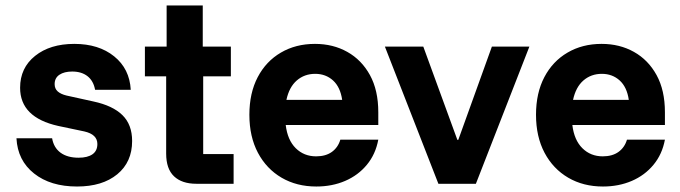

<svg xmlns="http://www.w3.org/2000/svg" viewBox="-20 -670 2480 700"><path d="M260.8 10Q164.2 10 104.2 -37.5Q44.2 -85 40 -165.8H170Q175.8 -131.7 200.8 -113.3Q225.8 -95 266.7 -95Q299.2 -95 317.1 -107.5Q335 -120 335 -145Q335 -180 287.5 -190.8L192.5 -210.8Q53.3 -241.7 53.3 -350Q53.3 -422.5 107.9 -466.2Q162.5 -510 250.8 -510Q340 -510 396.2 -464.6Q452.5 -419.2 456.7 -342.5H326.7Q320.8 -375 299.2 -392.1Q277.5 -409.2 243.3 -409.2Q214.2 -409.2 196.7 -397.5Q179.2 -385.8 179.2 -363.3Q179.2 -346.7 190.4 -336.7Q201.7 -326.7 222.5 -321.7L320.8 -300Q390.8 -285 426.2 -250.4Q461.7 -215.8 461.7 -155.8Q461.7 -79.2 407.5 -34.6Q353.3 10 260.8 10Z M695.8 0Q643.3 0 614.6 -27.1Q585.8 -54.2 585.8 -110V-391.7H508.3V-500H587.5V-650H719.2V-500H821.7V-391.7H720.8V-108.3H831.7V0Z M1133.3 10Q1061.7 10 1006.7 -22.1Q951.7 -54.2 920.4 -112.9Q889.2 -171.7 889.2 -251.7Q889.2 -330.8 919.6 -388.8Q950 -446.7 1004.2 -478.3Q1058.3 -510 1128.3 -510Q1194.2 -510 1246.2 -480.8Q1298.3 -451.7 1328.8 -396.2Q1359.2 -340.8 1359.2 -260.8V-214.2H1021.7Q1028.3 -159.2 1058.3 -129.6Q1088.3 -100 1132.5 -100Q1167.5 -100 1190 -116.2Q1212.5 -132.5 1220.8 -160.8H1359.2Q1349.2 -107.5 1317.5 -69.2Q1285.8 -30.8 1238.3 -10.4Q1190.8 10 1133.3 10ZM1024.2 -305.8H1227.5Q1220.8 -352.5 1194.2 -376.7Q1167.5 -400.8 1129.2 -400.8Q1090 -400.8 1062.1 -376.7Q1034.2 -352.5 1024.2 -305.8Z M1578.3 0 1383.3 -500H1523.3L1647.5 -160H1650.8L1773.3 -500H1910L1715 0Z M2178.3 10Q2106.7 10 2051.7 -22.1Q1996.7 -54.2 1965.4 -112.9Q1934.2 -171.7 1934.2 -251.7Q1934.2 -330.8 1964.6 -388.8Q1995 -446.7 2049.2 -478.3Q2103.3 -510 2173.3 -510Q2239.2 -510 2291.2 -480.8Q2343.3 -451.7 2373.8 -396.2Q2404.2 -340.8 2404.2 -260.8V-214.2H2066.7Q2073.3 -159.2 2103.3 -129.6Q2133.3 -100 2177.5 -100Q2212.5 -100 2235 -116.2Q2257.5 -132.5 2265.8 -160.8H2404.2Q2394.2 -107.5 2362.5 -69.2Q2330.8 -30.8 2283.3 -10.4Q2235.8 10 2178.3 10ZM2069.2 -305.8H2272.5Q2265.8 -352.5 2239.2 -376.7Q2212.5 -400.8 2174.2 -400.8Q2135 -400.8 2107.1 -376.7Q2079.2 -352.5 2069.2 -305.8Z"/></svg>

Font: Funnel Sans Light
Style: Bold
Weight: 700
Version: Version 1.000